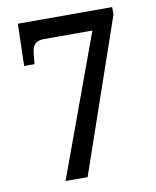

<svg xmlns="http://www.w3.org/2000/svg" viewBox="-81 -777 681 840"><g transform="rotate(-10 259.5 -357.0)"><path d="M142 0H240L475 -681V-714H56L51 -527H97L102 -576C105 -610 121 -628 155 -628H372Z"/></g></svg>

Font: Noto Serif Hebrew SemiCondensed Medium
Style: Regular
Weight: 500
Width: 4
Designer: Monotype Design Team
Foundry: Monotype Imaging Inc.
Version: Version 2.004